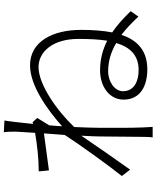

<svg xmlns="http://www.w3.org/2000/svg" viewBox="72 -859 812 996"><g transform="rotate(-90 478.0 -361.0)"><path d="M612.9 -47.9C551.8 -47.9 502.8 -72.8 502.8 -128.9C502.8 -171.9 551.8 -206 605.8 -206C659.8 -206 706.7 -191.1 752.8 -164.1C731.9 -94.1 691.1 -47.9 612.9 -47.9ZM342 -598 333.1 -595.2C340.2 -666.2 346.9 -723 350.9 -744L290.1 -747.2C293 -726.2 293 -704.2 293 -685C293 -675.1 289.8 -636 286.9 -584.9C219.8 -573.9 154.8 -566.1 87 -566.1L92 -513.1C154.8 -522 243.3 -533 284.1 -539.1C281.2 -505 278.8 -467 275.9 -431.1C230.8 -360.1 115.8 -201 62.9 -134.9L95.9 -92C149.9 -168 223 -272 272 -345.2C269.9 -304.3 268.1 -268.8 268.1 -247.9C267 -152 267 -114 266 -23.1C266 -8.2 265.3 14.9 263.1 24.9H317.8L315 -24.1C312.1 -106.2 312.9 -150.9 312.9 -242.9C312.9 -283.7 315 -332 317.1 -382.1C403.1 -473 538.7 -567.1 627.8 -567.1C708.8 -567.1 774.1 -491.1 774.1 -361.2C774.1 -307.2 772 -256 764.9 -210.9C718.8 -234 669 -247.9 611.2 -247.9C524.1 -247.9 459.2 -197.1 459.2 -126.1C459.2 -36.9 533 -2.8 616.1 -2.8C710.2 -2.8 767 -51.1 795.1 -137.1C827.1 -112.9 858 -83.1 889.9 -49L918 -89.1C882.8 -125 846.9 -159.1 807.9 -185C816.8 -231.2 821 -285.9 821 -346.9C821 -492.9 761 -611.2 637.1 -611.2C529.1 -611.2 402 -517 321 -445C322.1 -467 323.9 -489 326 -512.1C338.1 -533 354 -555.8 364 -573.9Z"/></g></svg>

Font: Karasuma Gothic
Style: Light
Weight: 300
Designer: Rasmus Andersson / Ryoko Nishizuka
Foundry: rsms
Version: Version 1.00